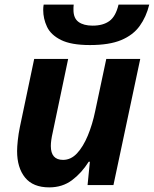

<svg xmlns="http://www.w3.org/2000/svg" viewBox="-20 -801 666 831"><path d="M193 10Q123 10 88.5 -32.5Q54 -75 54 -147Q54 -165 57 -193.5Q60 -222 66 -251L128 -546H275L208 -227Q200 -192 200 -169Q200 -109 253 -109Q287 -109 313.5 -137.5Q340 -166 360 -214Q380 -262 392 -320L440 -546H587L471 0H359L369 -101H364Q333 -52 291.5 -21Q250 10 193 10ZM369 -606Q288 -606 244 -628Q200 -650 183.5 -685Q167 -720 167 -758Q167 -764 167.5 -770Q168 -776 169 -781H299Q298 -773 298 -768Q298 -763 298 -758Q298 -722 320 -706Q342 -690 381 -690Q426 -690 453.5 -710Q481 -730 493 -781H626Q613 -728 584.5 -688.5Q556 -649 504.5 -627.5Q453 -606 369 -606Z"/></svg>

Font: Noto IKEA Latin
Style: Bold Italic
Weight: 700
Italic angle: -12°
Designer: Monotype Design Team
Foundry: Monotype Imaging Inc.
Version: Version 1.0